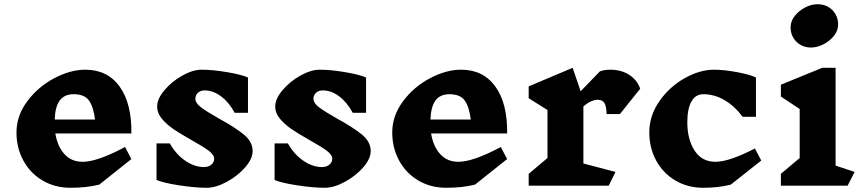

<svg xmlns="http://www.w3.org/2000/svg" viewBox="-20 -879 4082 909"><path d="M602 -247H242Q252 -186 285 -149.5Q318 -113 371 -113Q441 -113 572 -183L602 -126L450 -5Q391 10 313 10Q240 10 181.5 -24.5Q123 -59 90.5 -119Q58 -179 58 -252Q58 -331 109 -399.5Q160 -468 236.5 -508.5Q313 -549 384 -549Q489 -549 546.5 -469Q604 -389 602 -247ZM239 -313H430Q422 -375 400.5 -404Q379 -433 328 -433H329Q285 -433 263 -403.5Q241 -374 239 -313Z M888 -215Q835 -245 803 -266.5Q771 -288 747.5 -315.5Q724 -343 724 -375Q724 -411 758.5 -452Q793 -493 843 -521Q893 -549 935 -549Q986 -549 1054.5 -537.5Q1123 -526 1154 -512V-345H1091Q1064 -395 1026.5 -423Q989 -451 949 -451Q929 -451 917 -439.5Q905 -428 905 -412Q905 -391 931.5 -371Q958 -351 1016 -318Q1093 -276 1134.5 -242Q1176 -208 1176 -164Q1176 -127 1140.5 -86.5Q1105 -46 1053.5 -18Q1002 10 959 10Q904 10 828.5 -1.5Q753 -13 721 -27V-200H784Q814 -147 858 -117.5Q902 -88 945 -88Q967 -88 980.5 -99.5Q994 -111 994 -127Q994 -146 968 -165.5Q942 -185 888 -215Z M1447 -215Q1394 -245 1362 -266.5Q1330 -288 1306.5 -315.5Q1283 -343 1283 -375Q1283 -411 1317.5 -452Q1352 -493 1402 -521Q1452 -549 1494 -549Q1545 -549 1613.5 -537.5Q1682 -526 1713 -512V-345H1650Q1623 -395 1585.5 -423Q1548 -451 1508 -451Q1488 -451 1476 -439.5Q1464 -428 1464 -412Q1464 -391 1490.5 -371Q1517 -351 1575 -318Q1652 -276 1693.5 -242Q1735 -208 1735 -164Q1735 -127 1699.5 -86.5Q1664 -46 1612.5 -18Q1561 10 1518 10Q1463 10 1387.5 -1.5Q1312 -13 1280 -27V-200H1343Q1373 -147 1417 -117.5Q1461 -88 1504 -88Q1526 -88 1539.5 -99.5Q1553 -111 1553 -127Q1553 -146 1527 -165.5Q1501 -185 1447 -215Z M2381 -247H2021Q2031 -186 2064 -149.5Q2097 -113 2150 -113Q2220 -113 2351 -183L2381 -126L2229 -5Q2170 10 2092 10Q2019 10 1960.5 -24.5Q1902 -59 1869.5 -119Q1837 -179 1837 -252Q1837 -331 1888 -399.5Q1939 -468 2015.5 -508.5Q2092 -549 2163 -549Q2268 -549 2325.5 -469Q2383 -389 2381 -247ZM2018 -313H2209Q2201 -375 2179.5 -404Q2158 -433 2107 -433H2108Q2064 -433 2042 -403.5Q2020 -374 2018 -313Z M2742 -375V-105L2894 -65L2862 0H2483V-56L2572 -131V-358L2483 -414V-470L2691 -558L2729 -447L2820 -541Q2841 -549 2869 -549Q2921 -549 2958.5 -525Q2996 -501 3011 -459L2915 -339H2852Q2851 -375 2842 -390.5Q2833 -406 2814 -406V-407Q2778 -407 2742 -375Z M3559 -512V-326H3496Q3458 -377 3410 -405Q3362 -433 3310 -433Q3273 -433 3253.5 -398.5Q3234 -364 3234 -300Q3234 -219 3268.5 -166Q3303 -113 3367 -113Q3432 -113 3554 -176L3584 -119L3440 -5Q3383 10 3309 10Q3236 10 3177.5 -24.5Q3119 -59 3086.5 -119Q3054 -179 3054 -252Q3054 -331 3101.5 -399.5Q3149 -468 3221 -508.5Q3293 -549 3360 -549Q3407 -549 3469 -537.5Q3531 -526 3559 -512Z M3993 0H3677V-56L3766 -131V-363L3677 -422V-478L3873 -558H3936V-95L4026 -65ZM3948 -763Q3948 -734 3928 -709Q3908 -684 3878 -669Q3848 -654 3820 -654Q3778 -654 3750.5 -681.5Q3723 -709 3723 -750Q3723 -779 3743 -804Q3763 -829 3792.5 -844Q3822 -859 3850 -859Q3893 -859 3920.5 -831.5Q3948 -804 3948 -763Z"/></svg>

Font: Inknut Antiqua
Style: Bold
Weight: 700
Designer: Claus Eggers Sørensen
Foundry: Claus Eggers Sørensen
Version: Version 1.003; ttfautohint (v1.8.2) -l 8 -r 50 -G 200 -x 14 